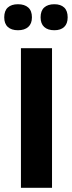

<svg xmlns="http://www.w3.org/2000/svg" viewBox="-26 -888 340 908"><path d="M73 0V-660H220V0ZM231 -745Q200 -745 183 -760.5Q166 -776 166 -806Q166 -837 183 -852.5Q200 -868 231 -868Q261 -868 277.5 -852.5Q294 -837 294 -806Q294 -776 277.5 -760.5Q261 -745 231 -745ZM59 -745Q28 -745 11 -760.5Q-6 -776 -6 -806Q-6 -837 11 -852.5Q28 -868 59 -868Q90 -868 107.5 -852.5Q125 -837 125 -806Q125 -776 107.5 -760.5Q90 -745 59 -745Z"/></svg>

Font: Bricolage Grotesque 96pt ExtraBold
Style: Bold
Weight: 700
Version: Version 1.001;gftools[0.9.33.dev8+g029e19f]